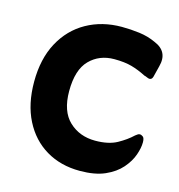

<svg xmlns="http://www.w3.org/2000/svg" viewBox="-90 -646 688 736"><g transform="rotate(15 253.5 -278.5)"><path d="M461 -177Q464 -179 468.5 -182.5Q473 -186 478 -186Q484 -186 490.5 -181Q497 -176 497 -159Q497 -137 487 -108.5Q477 -80 453.5 -53Q430 -26 390.5 -8.5Q351 9 291 9Q215 9 157 -25.5Q99 -60 66.5 -124Q34 -188 34 -276Q34 -367 69 -432Q104 -497 165.5 -531.5Q227 -566 305 -566Q340 -566 375 -561.5Q410 -557 440 -543Q499 -519 482 -457L471 -413Q469 -406 465.5 -403.5Q462 -401 458 -401Q454 -401 447.5 -404Q441 -407 436 -408Q407 -423 378.5 -431Q350 -439 309 -439Q250 -439 211.5 -400Q173 -361 173 -276Q173 -196 214.5 -157Q256 -118 318 -118Q371 -118 404.5 -136.5Q438 -155 461 -177Z"/></g></svg>

Font: Zain Black
Style: Regular
Weight: 900
Designer: Zain,Boutros
Foundry: Mobile Telecommunications Company (Zain), 2024
Version: Version 1.50; ttfautohint (v1.8.4)